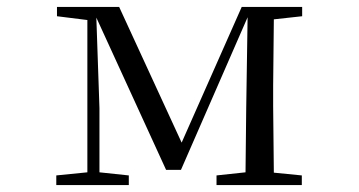

<svg xmlns="http://www.w3.org/2000/svg" viewBox="-20 -536 1040 556"><path d="M233 0H353V-28L268 -37V-223L259 -485L461 -44H504L697 -486L693 -222L691 -37L607 -28V0H854V-28L773 -36L771 -229V-288L773 -480L855 -489V-516H680L506 -123L325 -516H145V-489L233 -478V-37L143 -28V0Z"/></svg>

Font: Harano Aji Mincho K1
Style: Regular
Weight: 400
Foundry: Masamichi Hosoda
Version: HaranoAjiMinchoK1-Regular version 20230610;ttx 4.39.4